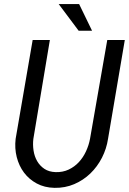

<svg xmlns="http://www.w3.org/2000/svg" viewBox="-20 -906 628 936"><path d="M588.4 -710.9 506.8 -230Q499.5 -181.2 477.1 -137.2Q454.6 -93.3 420.4 -60.3Q386.2 -27.3 341.8 -8.3Q297.4 10.7 245.6 9.8Q196.8 8.8 159.2 -11.5Q121.6 -31.7 96.9 -64.7Q72.3 -97.7 61.5 -140.4Q50.8 -183.1 56.2 -229L139.2 -710.9H223.1L142.6 -229Q139.2 -200.2 143.6 -171.9Q147.9 -143.6 161.1 -120.6Q174.3 -97.7 196.5 -82.8Q218.8 -67.9 251.5 -66.9Q286.1 -65.9 314.7 -79.3Q343.3 -92.8 364.5 -115.7Q385.7 -138.7 399.4 -168.5Q413.1 -198.2 418.9 -229.5L502.9 -710.9ZM428.7 -756.3H363.3L266.1 -886.2H365.7Z"/></svg>

Font: TypoPRO Roboto Mono
Style: Italic
Weight: 400
Designer: Google
Version: Version 2.000986; 2015; ttfautohint (v1.3)